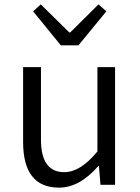

<svg xmlns="http://www.w3.org/2000/svg" viewBox="-20 -848 642 881"><path d="M86 -197V-540H168V-207Q168 -58 275 -58Q349 -58 427 -153V-540H508V0H441L434 -86H431Q345 13 251 13Q86 13 86 -197ZM132 -796 167 -828 298 -699H302L432 -828L468 -796L340 -640H259Z"/></svg>

Font: Source Han Sans CN Normal
Style: Regular
Weight: 350
Designer: Ryoko NISHIZUKA 西塚涼子 (kana, bopomofo & ideographs); Paul D. Hunt (Latin, Greek & Cyrillic); Sandoll Communications 산돌커뮤니
Foundry: Adobe
Version: Version 2.004;hotconv 1.0.118;makeotfexe 2.5.65603